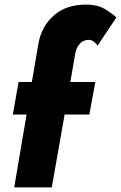

<svg xmlns="http://www.w3.org/2000/svg" viewBox="-20 -818 528 838"><path d="M406 -619 488 -742Q466 -762 435 -780Q404 -798 356 -798Q269 -798 215.5 -751Q162 -704 148 -630L119 -460H61L36 -318H96L42 0H206L262 -318H370L396 -460H287L308 -582Q312 -608 327.5 -626Q343 -644 366 -644Q379 -644 388.5 -637Q398 -630 406 -619Z"/></svg>

Font: Jost* 800 Heavy Italic
Style: Italic
Weight: 800
Italic angle: -10°
Version: Version 3.200; ttfautohint (v0.97) -l 8 -r 50 -G 200 -x 14 -